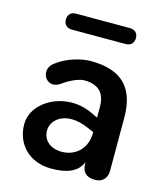

<svg xmlns="http://www.w3.org/2000/svg" viewBox="-106 -771 737 861"><g transform="rotate(15 262.5 -340.0)"><path d="M212 10C284 10 333 -8 354 -58V-48C354 -13 375 8 413 8C450 8 470 -14 470 -49V-296C470 -435 402 -502 260 -502C222 -502 155 -488 102 -447C48 -407 96 -327 155 -368C199 -400 236 -411 256 -411C318 -410 352 -380 352 -313V-264L322 -278C193 -340 44 -261 44 -151C44 -63 106 10 212 10ZM142 -616H389C414 -616 428 -630 428 -653C428 -677 414 -690 389 -690H142C117 -690 103 -677 103 -653C103 -630 117 -616 142 -616ZM150 -151C150 -202 212 -256 319 -211L352 -197V-192C352 -122 303 -75 238 -75C183 -75 150 -107 150 -151Z"/></g></svg>

Font: SN Pro SemiBold
Style: Regular
Weight: 600
Designer: Tobias Whetton
Foundry: Supernotes
Version: Version 1.003;Glyphs 3.3 (3324)